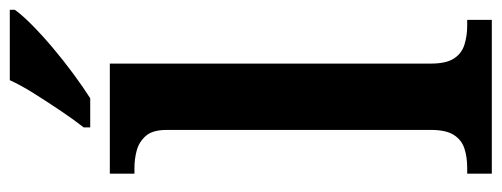

<svg xmlns="http://www.w3.org/2000/svg" viewBox="-328 -670 999 382"><g transform="rotate(-90 171.0 -479.5)"><path d="M16 0V-49H28Q49 -49 66 -54.5Q83 -60 93 -75.5Q103 -91 103 -121V-647Q103 -675 91 -688.5Q79 -702 62 -706.5Q45 -711 28 -711H16V-760H235V-121Q235 -91 245 -75.5Q255 -60 272.5 -54.5Q290 -49 310 -49H322V0ZM108 -812Q123 -831 140.5 -857Q158 -883 175 -910Q192 -937 202 -959H342V-949Q333 -936 313 -916Q293 -896 267 -874Q241 -852 214.5 -832.5Q188 -813 166 -799H108Z"/></g></svg>

Font: Noto Rashi Hebrew SemiBold
Style: Regular
Weight: 600
Version: Version 1.006